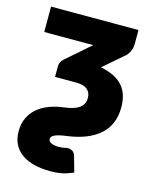

<svg xmlns="http://www.w3.org/2000/svg" viewBox="-107 -590 672 840"><g transform="rotate(15 229.5 -170.0)"><path d="M415 -456.5Q415 -436.5 406.5 -419.2Q398 -402 384 -392L298.5 -318.5Q334 -311.5 359 -298.8Q384 -286 399.8 -267.5Q415.5 -249 422.8 -225Q430 -201 430 -172.5Q430 -93 378.5 -47.5Q327 -2 232 10.5Q210 13.5 196.5 17Q183 20.5 175.5 24.8Q168 29 165.5 33.2Q163 37.5 163 42Q163 53.5 176 59.5Q189 65.5 209.5 65.5Q226.5 65.5 235.2 63Q244 60.5 252.5 60.5Q261.5 60.5 271.2 66Q281 71.5 286 89L305 156.5Q291.5 162 279.8 166.2Q268 170.5 256 173Q244 175.5 230.8 176.8Q217.5 178 202 178Q162 178 129.2 170Q96.5 162 72.8 145.5Q49 129 36 103.8Q23 78.5 23 44Q23 11.5 34.8 -14.5Q46.5 -40.5 68.2 -59.8Q90 -79 120.8 -91Q151.5 -103 190 -107.5Q234.5 -113 256.2 -128.8Q278 -144.5 278 -173.5Q278 -199 261.5 -212.5Q245 -226 211.5 -226H115.5V-273Q115.5 -296 135.5 -311.5L241 -403.5H19V-518.5H415Z"/></g></svg>

Font: Lato Black
Style: Regular
Weight: 900
Designer: Lukasz Dziedzic
Foundry: tyPoland Lukasz Dziedzic
Version: Version 2.007; 2014-02-27